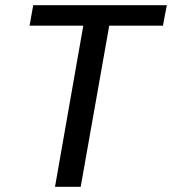

<svg xmlns="http://www.w3.org/2000/svg" viewBox="-20 -720 663 740"><path d="M192 0 301 -621H94L108 -700H623L608 -621H401L291 0Z"/></svg>

Font: DM Sans 24pt Medium
Style: Italic
Weight: 500
Italic angle: -10°
Designer: Colophon Foundry, Jonny Pinhorn
Foundry: Colophon Foundry
Version: Version 4.004;gftools[0.9.30]